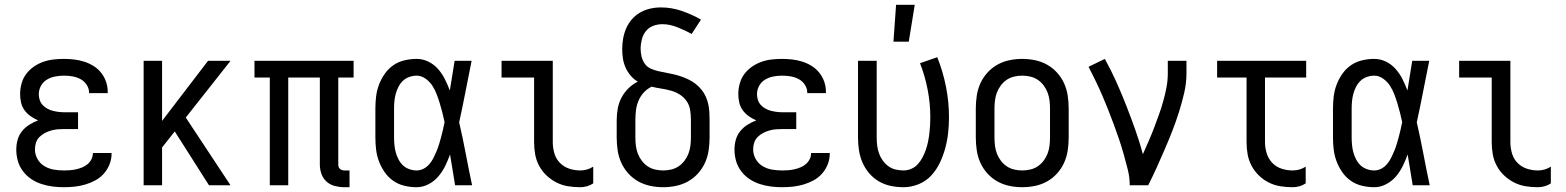

<svg xmlns="http://www.w3.org/2000/svg" viewBox="-20 -774 6540 802"><path d="M247 8Q223 8 199.5 5Q176 2 153 -5.5Q130 -13 110 -26.5Q90 -40 75.5 -59.5Q61 -79 54.5 -102Q48 -125 48 -149Q48 -170 53.5 -190Q59 -210 72 -226Q85 -242 102.5 -253Q120 -264 139 -271Q123 -278 108 -288.5Q93 -299 82.5 -313.5Q72 -328 68 -345.5Q64 -363 64 -381Q64 -403 70 -425Q76 -447 89 -464.5Q102 -482 120.5 -495Q139 -508 160 -515.5Q181 -523 203 -525.5Q225 -528 247 -528Q268 -528 289.5 -525.5Q311 -523 331.5 -516.5Q352 -510 370.5 -498.5Q389 -487 402.5 -470Q416 -453 423 -432.5Q430 -412 430 -390V-385H352V-388Q352 -405 341.5 -420.5Q331 -436 315.5 -444Q300 -452 282.5 -455Q265 -458 247 -458Q229 -458 210.5 -454.5Q192 -451 176 -441.5Q160 -432 151 -415.5Q142 -399 142 -380Q142 -368 146 -356Q150 -344 158.5 -335Q167 -326 178 -320Q189 -314 201 -311Q213 -308 225.5 -306.5Q238 -305 250 -305H306V-235H250Q236 -235 222 -234Q208 -233 194 -229Q180 -225 167.5 -218.5Q155 -212 145 -202Q135 -192 130.5 -178.5Q126 -165 126 -150Q126 -129 136.5 -110Q147 -91 165.5 -80Q184 -69 205 -65.5Q226 -62 247 -62Q260 -62 273 -63Q286 -64 299 -67Q312 -70 324 -75Q336 -80 346 -88.5Q356 -97 362 -109Q368 -121 368 -134V-135H446V-132Q446 -109 437.5 -87.5Q429 -66 414 -49Q399 -32 379 -21Q359 -10 337 -3.5Q315 3 292.5 5.5Q270 8 247 8Z M580 0V-520H657V-269L849 -520H943L756 -283L943 0H853L710 -225L657 -158V0Z M1440 8H1419Q1399 8 1379 3Q1359 -2 1344 -15.5Q1329 -29 1322.5 -48Q1316 -67 1316 -87V-450H1184V0H1107V-450H1043V-520H1457V-450H1393V-87Q1393 -82 1394.5 -77Q1396 -72 1400 -68.5Q1404 -65 1409 -63.5Q1414 -62 1419 -62H1440Z M1720 8Q1695 8 1669.5 2Q1644 -4 1623 -18.5Q1602 -33 1587 -54.5Q1572 -76 1563 -100Q1554 -124 1551 -149Q1548 -174 1548 -200V-320Q1548 -346 1551 -371Q1554 -396 1563 -420Q1572 -444 1587 -465.5Q1602 -487 1623 -501.5Q1644 -516 1669.5 -522Q1695 -528 1720 -528Q1746 -528 1769.5 -516.5Q1793 -505 1810 -485.5Q1827 -466 1838.5 -443Q1850 -420 1859 -396Q1864 -427 1869 -458Q1874 -489 1879 -520H1950Q1937 -456 1924.5 -391.5Q1912 -327 1898 -263Q1913 -198 1925.5 -132Q1938 -66 1952 0H1881Q1876 -32 1870.5 -64Q1865 -96 1860 -128V-129Q1851 -104 1839.5 -80.5Q1828 -57 1811 -37Q1794 -17 1770 -4.5Q1746 8 1720 8ZM1720 -62Q1736 -62 1750 -69.5Q1764 -77 1774 -89Q1784 -101 1791 -115Q1798 -129 1804 -143.5Q1810 -158 1814.5 -173Q1819 -188 1823 -203Q1827 -218 1830.5 -233Q1834 -248 1837 -264Q1833 -283 1828 -303Q1823 -323 1817 -342.5Q1811 -362 1804 -380.5Q1797 -399 1786 -416Q1775 -433 1757.5 -445.5Q1740 -458 1720 -458Q1705 -458 1689.5 -452.5Q1674 -447 1663 -436.5Q1652 -426 1644.5 -411.5Q1637 -397 1633 -382Q1629 -367 1627.5 -351.5Q1626 -336 1626 -320V-200Q1626 -184 1627.5 -168.5Q1629 -153 1633 -138Q1637 -123 1644.5 -108.5Q1652 -94 1663 -83.5Q1674 -73 1689.5 -67.5Q1705 -62 1720 -62Z M2404 8Q2378 8 2353 4Q2328 0 2305 -11.5Q2282 -23 2263 -41Q2244 -59 2232 -81.5Q2220 -104 2215.5 -129Q2211 -154 2211 -180V-450H2075V-520H2289V-180Q2289 -157 2295.5 -134Q2302 -111 2318.5 -94Q2335 -77 2357.5 -69.5Q2380 -62 2404 -62Q2418 -62 2432 -66Q2446 -70 2458 -78V-8Q2446 0 2432 4Q2418 8 2404 8Z M2750 8Q2723 8 2696.5 2.5Q2670 -3 2646.5 -16Q2623 -29 2604.5 -49.5Q2586 -70 2575 -94.5Q2564 -119 2560 -146Q2556 -173 2556 -200V-272Q2556 -297 2560.5 -321Q2565 -345 2576 -366Q2587 -387 2604.5 -404.5Q2622 -422 2644 -433Q2627 -443 2614 -458.5Q2601 -474 2593 -492Q2585 -510 2582 -529.5Q2579 -549 2579 -569Q2579 -591 2583 -613.5Q2587 -636 2596 -656.5Q2605 -677 2620 -694Q2635 -711 2654.5 -722Q2674 -733 2696 -738Q2718 -743 2741 -743Q2785 -743 2827.5 -728.5Q2870 -714 2908 -692L2869 -632Q2855 -640 2840 -647Q2825 -654 2810 -660Q2795 -666 2779 -669.5Q2763 -673 2747 -673Q2727 -673 2708.5 -666Q2690 -659 2678 -644Q2666 -629 2661 -609.5Q2656 -590 2656 -570Q2656 -554 2660 -537.5Q2664 -521 2673.5 -507.5Q2683 -494 2699 -487Q2715 -480 2731 -476.5Q2747 -473 2763.5 -470Q2780 -467 2796.5 -463Q2813 -459 2828.5 -453.5Q2844 -448 2859 -440.5Q2874 -433 2887 -422.5Q2900 -412 2910.5 -399Q2921 -386 2928 -370.5Q2935 -355 2938.5 -339Q2942 -323 2943 -306Q2944 -289 2944 -272V-200Q2944 -173 2940 -146Q2936 -119 2925 -94.5Q2914 -70 2895.5 -49.5Q2877 -29 2853.5 -16Q2830 -3 2803.5 2.5Q2777 8 2750 8ZM2750 -62Q2767 -62 2784 -66Q2801 -70 2815 -79.5Q2829 -89 2839.5 -103Q2850 -117 2856 -133Q2862 -149 2864 -166Q2866 -183 2866 -200V-272Q2866 -293 2863 -313.5Q2860 -334 2848.5 -351Q2837 -368 2819.5 -379Q2802 -390 2782 -395.5Q2762 -401 2742 -404Q2722 -407 2702 -412Q2683 -403 2669 -387.5Q2655 -372 2647 -353Q2639 -334 2636.5 -313.5Q2634 -293 2634 -272V-200Q2634 -183 2636 -166Q2638 -149 2644 -133Q2650 -117 2660.5 -103Q2671 -89 2685 -79.5Q2699 -70 2716 -66Q2733 -62 2750 -62Z M3247 8Q3223 8 3199.5 5Q3176 2 3153 -5.5Q3130 -13 3110 -26.5Q3090 -40 3075.5 -59.5Q3061 -79 3054.5 -102Q3048 -125 3048 -149Q3048 -170 3053.5 -190Q3059 -210 3072 -226Q3085 -242 3102.5 -253Q3120 -264 3139 -271Q3123 -278 3108 -288.5Q3093 -299 3082.5 -313.5Q3072 -328 3068 -345.5Q3064 -363 3064 -381Q3064 -403 3070 -425Q3076 -447 3089 -464.5Q3102 -482 3120.5 -495Q3139 -508 3160 -515.5Q3181 -523 3203 -525.5Q3225 -528 3247 -528Q3268 -528 3289.5 -525.5Q3311 -523 3331.5 -516.5Q3352 -510 3370.5 -498.5Q3389 -487 3402.5 -470Q3416 -453 3423 -432.5Q3430 -412 3430 -390V-385H3352V-388Q3352 -405 3341.5 -420.5Q3331 -436 3315.5 -444Q3300 -452 3282.5 -455Q3265 -458 3247 -458Q3229 -458 3210.5 -454.5Q3192 -451 3176 -441.5Q3160 -432 3151 -415.5Q3142 -399 3142 -380Q3142 -368 3146 -356Q3150 -344 3158.5 -335Q3167 -326 3178 -320Q3189 -314 3201 -311Q3213 -308 3225.5 -306.5Q3238 -305 3250 -305H3306V-235H3250Q3236 -235 3222 -234Q3208 -233 3194 -229Q3180 -225 3167.5 -218.5Q3155 -212 3145 -202Q3135 -192 3130.5 -178.5Q3126 -165 3126 -150Q3126 -129 3136.5 -110Q3147 -91 3165.5 -80Q3184 -69 3205 -65.5Q3226 -62 3247 -62Q3260 -62 3273 -63Q3286 -64 3299 -67Q3312 -70 3324 -75Q3336 -80 3346 -88.5Q3356 -97 3362 -109Q3368 -121 3368 -134V-135H3446V-132Q3446 -109 3437.5 -87.5Q3429 -66 3414 -49Q3399 -32 3379 -21Q3359 -10 3337 -3.5Q3315 3 3292.5 5.5Q3270 8 3247 8Z M3754 8Q3727 8 3700.5 2.5Q3674 -3 3651 -16.5Q3628 -30 3610.5 -50.5Q3593 -71 3582.5 -95.5Q3572 -120 3568 -146.5Q3564 -173 3564 -200V-520H3642V-200Q3642 -183 3644 -166.5Q3646 -150 3651.5 -134Q3657 -118 3667 -104Q3677 -90 3690.5 -80Q3704 -70 3720.5 -66Q3737 -62 3754 -62Q3771 -62 3787 -69Q3803 -76 3814.5 -89Q3826 -102 3834 -117.5Q3842 -133 3847.5 -149Q3853 -165 3856.5 -182Q3860 -199 3862 -216Q3864 -233 3865 -250Q3866 -267 3866 -284Q3866 -342 3855 -399Q3844 -456 3823 -510L3895 -535Q3919 -475 3931.5 -411.5Q3944 -348 3944 -284Q3944 -252 3940.5 -219.5Q3937 -187 3928.5 -155.5Q3920 -124 3906 -94.5Q3892 -65 3870 -41Q3848 -17 3817 -4.5Q3786 8 3754 8ZM3712 -600 3723 -754H3801L3776 -600Z M4250 8Q4223 8 4196.5 2.5Q4170 -3 4146.5 -16Q4123 -29 4104.5 -49.5Q4086 -70 4075 -94.5Q4064 -119 4060 -146Q4056 -173 4056 -200V-320Q4056 -347 4060 -374Q4064 -401 4075 -425.5Q4086 -450 4104.5 -470.5Q4123 -491 4146.5 -504Q4170 -517 4196.5 -522.5Q4223 -528 4250 -528Q4277 -528 4303.5 -522.5Q4330 -517 4353.5 -504Q4377 -491 4395.5 -470.5Q4414 -450 4425 -425.5Q4436 -401 4440 -374Q4444 -347 4444 -320V-200Q4444 -173 4440 -146Q4436 -119 4425 -94.5Q4414 -70 4395.5 -49.5Q4377 -29 4353.5 -16Q4330 -3 4303.5 2.5Q4277 8 4250 8ZM4250 -62Q4267 -62 4284 -66Q4301 -70 4315 -79.5Q4329 -89 4339.5 -103Q4350 -117 4356 -133Q4362 -149 4364 -166Q4366 -183 4366 -200V-320Q4366 -337 4364 -354Q4362 -371 4356 -387Q4350 -403 4339.5 -417Q4329 -431 4315 -440.5Q4301 -450 4284 -454Q4267 -458 4250 -458Q4233 -458 4216 -454Q4199 -450 4185 -440.5Q4171 -431 4160.5 -417Q4150 -403 4144 -387Q4138 -371 4136 -354Q4134 -337 4134 -320V-200Q4134 -183 4136 -166Q4138 -149 4144 -133Q4150 -117 4160.5 -103Q4171 -89 4185 -79.5Q4199 -70 4216 -66Q4233 -62 4250 -62Z M4699 0Q4699 -33 4691 -65Q4683 -97 4674 -129Q4665 -161 4654.5 -192Q4644 -223 4632.5 -254Q4621 -285 4609 -315.5Q4597 -346 4584 -376Q4571 -406 4556.5 -436Q4542 -466 4527 -495L4595 -528Q4621 -481 4643 -432Q4665 -383 4684.5 -333Q4704 -283 4722 -232.5Q4740 -182 4754 -130Q4766 -157 4778 -184.5Q4790 -212 4800.5 -239.5Q4811 -267 4821 -295Q4831 -323 4839 -351.5Q4847 -380 4852.5 -409Q4858 -438 4858 -468V-520H4936V-468Q4936 -427 4926.5 -386Q4917 -345 4904.5 -305.5Q4892 -266 4877 -227.5Q4862 -189 4845.5 -151Q4829 -113 4812 -75Q4795 -37 4776 0Z M5379 8Q5354 8 5328.5 4Q5303 0 5280 -11.5Q5257 -23 5238.5 -41Q5220 -59 5208 -81.5Q5196 -104 5191.5 -129Q5187 -154 5187 -180V-450H5064V-520H5436V-450H5264V-180Q5264 -157 5271 -134Q5278 -111 5294 -94Q5310 -77 5333 -69.5Q5356 -62 5379 -62Q5394 -62 5408 -66Q5422 -70 5434 -78V-8Q5422 0 5408 4Q5394 8 5379 8Z M5720 8Q5695 8 5669.5 2Q5644 -4 5623 -18.5Q5602 -33 5587 -54.5Q5572 -76 5563 -100Q5554 -124 5551 -149Q5548 -174 5548 -200V-320Q5548 -346 5551 -371Q5554 -396 5563 -420Q5572 -444 5587 -465.5Q5602 -487 5623 -501.5Q5644 -516 5669.5 -522Q5695 -528 5720 -528Q5746 -528 5769.5 -516.5Q5793 -505 5810 -485.5Q5827 -466 5838.5 -443Q5850 -420 5859 -396Q5864 -427 5869 -458Q5874 -489 5879 -520H5950Q5937 -456 5924.5 -391.5Q5912 -327 5898 -263Q5913 -198 5925.5 -132Q5938 -66 5952 0H5881Q5876 -32 5870.5 -64Q5865 -96 5860 -128V-129Q5851 -104 5839.5 -80.5Q5828 -57 5811 -37Q5794 -17 5770 -4.5Q5746 8 5720 8ZM5720 -62Q5736 -62 5750 -69.5Q5764 -77 5774 -89Q5784 -101 5791 -115Q5798 -129 5804 -143.5Q5810 -158 5814.5 -173Q5819 -188 5823 -203Q5827 -218 5830.5 -233Q5834 -248 5837 -264Q5833 -283 5828 -303Q5823 -323 5817 -342.5Q5811 -362 5804 -380.5Q5797 -399 5786 -416Q5775 -433 5757.5 -445.5Q5740 -458 5720 -458Q5705 -458 5689.5 -452.5Q5674 -447 5663 -436.5Q5652 -426 5644.5 -411.5Q5637 -397 5633 -382Q5629 -367 5627.5 -351.5Q5626 -336 5626 -320V-200Q5626 -184 5627.5 -168.5Q5629 -153 5633 -138Q5637 -123 5644.5 -108.5Q5652 -94 5663 -83.5Q5674 -73 5689.5 -67.5Q5705 -62 5720 -62Z M6404 8Q6378 8 6353 4Q6328 0 6305 -11.5Q6282 -23 6263 -41Q6244 -59 6232 -81.5Q6220 -104 6215.5 -129Q6211 -154 6211 -180V-450H6075V-520H6289V-180Q6289 -157 6295.5 -134Q6302 -111 6318.5 -94Q6335 -77 6357.5 -69.5Q6380 -62 6404 -62Q6418 -62 6432 -66Q6446 -70 6458 -78V-8Q6446 0 6432 4Q6418 8 6404 8Z"/></svg>

Font: Iosevka
Style: Regular
Weight: 400
Monospace: yes
Designer: Belleve Invis
Foundry: Belleve Invis
Version: Version 33.2.3; ttfautohint (v1.8.4)